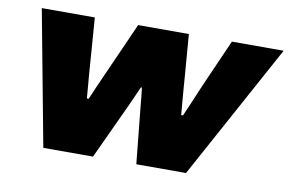

<svg xmlns="http://www.w3.org/2000/svg" viewBox="-61 -633 1114 738"><g transform="rotate(10 495.5 -264.0)"><path d="M146 0 47 -528H254L266 -367Q268 -341 270 -312.5Q272 -284 274.5 -258.5Q277 -233 278 -216H285Q294 -237 306 -265Q318 -293 330.5 -320Q343 -347 351 -366L423 -528H621L634 -365Q635 -351 637 -324.5Q639 -298 641.5 -269Q644 -240 646 -216H653Q662 -236 673.5 -263Q685 -290 696.5 -317.5Q708 -345 717 -365L789 -528H991L703 0H509L491 -178Q489 -196 487 -217.5Q485 -239 483 -259.5Q481 -280 479 -294H475Q469 -280 460 -260Q451 -240 441.5 -219Q432 -198 423 -179L340 0Z"/></g></svg>

Font: Archivo SemiBold Black
Style: Italic
Weight: 900
Italic angle: -10°
Version: Version 2.001